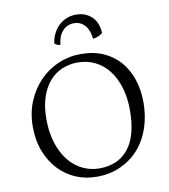

<svg xmlns="http://www.w3.org/2000/svg" viewBox="-103 -1058 1026 1163"><g transform="rotate(-10 410.0 -476.5)"><path d="M157 -379Q157 -294 178.5 -229Q200 -164 236 -119.5Q272 -75 320.5 -52Q369 -29 423 -29Q538 -29 601.5 -108Q665 -187 665 -345Q665 -422 646 -484.5Q627 -547 592.5 -591.5Q558 -636 509.5 -660Q461 -684 401 -684Q353 -684 308.5 -666Q264 -648 230.5 -610.5Q197 -573 177 -515.5Q157 -458 157 -379ZM68 -347Q68 -432 97.5 -502.5Q127 -573 176.5 -624Q226 -675 291.5 -703Q357 -731 430 -731Q509 -731 569.5 -704Q630 -677 671 -629Q712 -581 733 -516.5Q754 -452 754 -377Q754 -294 730 -222Q706 -150 660 -97Q614 -44 547.5 -13Q481 18 397 18Q330 18 270.5 -7Q211 -32 166 -79.5Q121 -127 94.5 -194.5Q68 -262 68 -347ZM319 -807Q308 -807 298.5 -812Q289 -817 284 -822Q288 -854 301.5 -881Q315 -908 335.5 -928Q356 -948 383 -959.5Q410 -971 443 -971Q479 -971 505 -958.5Q531 -946 547.5 -926.5Q564 -907 571.5 -883Q579 -859 580 -836Q572 -826 555 -818.5Q538 -811 520 -809Q518 -831 511.5 -851.5Q505 -872 493 -887.5Q481 -903 463.5 -912.5Q446 -922 422 -922Q380 -922 352 -891.5Q324 -861 319 -807Z"/></g></svg>

Font: Gotu
Style: Regular
Weight: 400
Designer: Sarang Kulkarni & Kailash Malviya
Foundry: Ek Type
Version: Version 2.320;hotconv 1.0.109;makeotfexe 2.5.65596; ttfautoh